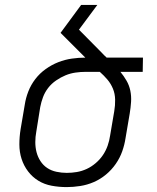

<svg xmlns="http://www.w3.org/2000/svg" viewBox="-20 -755 640 783"><path d="M252 8Q221 8 191 2.5Q161 -3 136.5 -18Q112 -33 94.5 -56Q77 -79 68 -107Q59 -135 59 -166Q59 -197 64 -228L81 -328Q85 -355 95.5 -382Q106 -409 124 -432.5Q142 -456 166.5 -473.5Q191 -491 218 -501.5Q245 -512 273 -516Q301 -520 328 -520L227 -621L311 -735H377L302 -634L394 -541Q399 -535 404.5 -530Q410 -525 415 -520H563L562 -462H471Q485 -445 496 -426Q507 -407 511.5 -385Q516 -363 514.5 -339.5Q513 -316 509 -292L492 -192Q488 -165 478.5 -138Q469 -111 452 -86.5Q435 -62 412 -43Q389 -24 362.5 -12.5Q336 -1 307.5 3.5Q279 8 252 8ZM252 -50Q273 -50 293.5 -53.5Q314 -57 333.5 -66Q353 -75 370.5 -90Q388 -105 400 -123Q412 -141 419 -161Q426 -181 429 -202L446 -302Q450 -325 449.5 -349Q449 -373 440.5 -393.5Q432 -414 418 -430.5Q404 -447 387 -462H330Q309 -462 288 -459Q267 -456 247.5 -448Q228 -440 209 -427Q190 -414 176.5 -396.5Q163 -379 155.5 -359Q148 -339 144 -318L128 -218Q124 -197 124 -175.5Q124 -154 129 -134.5Q134 -115 145 -98Q156 -81 172.5 -70Q189 -59 210 -54.5Q231 -50 252 -50Z"/></svg>

Font: Iosevka Light Extended
Style: Italic
Weight: 300
Width: 7
Italic angle: -9°
Monospace: yes
Designer: Belleve Invis
Foundry: Belleve Invis
Version: Version 32.5.0; ttfautohint (v1.8.4)